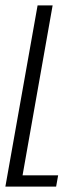

<svg xmlns="http://www.w3.org/2000/svg" viewBox="-48 -695 300 715"><path d="M-28 0 92 -675H148L36 -42H168.5L161 0Z"/></svg>

Font: Anybody Condensed Light
Style: Italic
Weight: 300
Width: 3
Italic angle: -10°
Designer: Tyler Finck
Foundry: Etcetera Type Company
Version: Version 1.010; ttfautohint (v1.8.3) -l 8 -r 50 -G 200 -x 14 